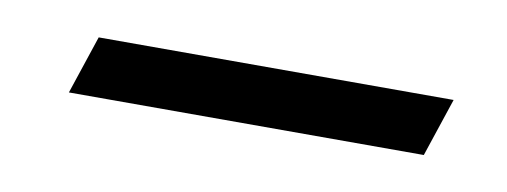

<svg xmlns="http://www.w3.org/2000/svg" viewBox="-25 -311 425 161"><g transform="rotate(10 188.0 -231.0)"><path d="M34.7 -206.5 51.3 -256.3H353.5L336.9 -206.5Z"/></g></svg>

Font: Elstob 14pt SemiBold
Style: Italic
Weight: 600
Italic angle: -20°
Designer: Peter S. Baker
Version: Version 1.015